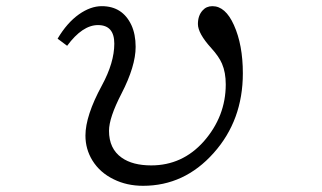

<svg xmlns="http://www.w3.org/2000/svg" viewBox="-20 -580 1040 620"><path d="M166 -455.1Q196.3 -506.3 234.9 -533.7Q272.5 -560.1 308.6 -560.1Q375.5 -560.1 404.3 -499Q418 -469.2 418 -428.7Q418 -366.2 372.1 -277.3Q332 -199.7 332 -157.7Q332 -99.6 373 -70.8Q408.2 -45.9 468.3 -45.9Q568.8 -45.9 637.7 -123Q709 -204.1 709 -307.6Q709 -346.2 696.8 -374.5Q687 -397.5 662.1 -424.8Q619.1 -472.2 619.1 -502.4Q619.1 -529.8 634.3 -546.4Q646.5 -560.1 666 -560.1Q708 -560.1 735.4 -499Q764.2 -435.1 764.2 -343.3Q764.2 -191.4 669.9 -85.9Q575.7 20 441.9 20Q389.6 20 347.2 -1Q302.7 -22.5 278.3 -62Q255.9 -98.6 255.9 -142.1Q255.9 -206.1 309.1 -304.2Q349.1 -377.9 349.1 -439Q349.1 -499 296.4 -499Q246.1 -499 196.8 -432.1Z"/></svg>

Font: BIZ UDPMincho
Style: Regular
Weight: 400
Designer: TypeBank Co., Ltd.
Foundry: Morisawa Inc.
Version: Version 1.06